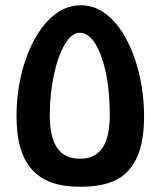

<svg xmlns="http://www.w3.org/2000/svg" viewBox="-20 -703 612 733"><path d="M285 10C404 10 469 -25 504 -105C522 -145 530 -197 530 -260C530 -409 482 -554 409 -628C373 -665 332 -683 288 -683C198 -683 121 -603 76 -470C54 -403 43 -333 43 -260C43 -79 116 10 285 10ZM285 -97C207 -97 170 -152 170 -263C170 -374 194 -480 229 -536C246 -564 265 -578 284 -578C321 -578 352 -539 374 -465C391 -408 399 -341 399 -263C399 -153 363 -97 285 -97Z"/></svg>

Font: Noto Kufi Arabic SemiBold
Style: Regular
Weight: 600
Designer: Monotype Design Team, David Williams, Khaled Hosny
Foundry: Google LLC
Version: Version 2.109